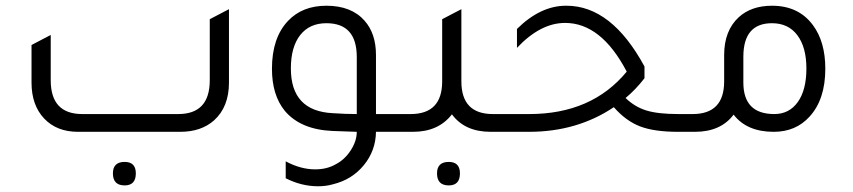

<svg xmlns="http://www.w3.org/2000/svg" viewBox="-20 -460 2975 670"><path d="M252 0Q178 0 134 -46.5Q90 -93 90 -172V-303L157 -338V-180Q157 -62 267 -62H602Q712 -62 712 -180V-393L779 -428V-172Q779 -87 727 -40Q682 0 609 0ZM415 187Q374 187 374 145Q374 105 415 105Q454 105 454 145Q454 187 415 187Z M1398 -62V0H1292Q1291 66 1249.5 116.5Q1208 167 1142 183Q1118 190 1090 190Q1032 190 977 162V103Q1029 131 1080 131Q1121 131 1152 113Q1183 97 1204 64.5Q1225 32 1225 0L1140 -3Q1029 -8 974 -73Q929 -128 929 -220Q929 -328 985 -387Q1035 -440 1119 -440Q1206 -440 1252 -388Q1292 -343 1292 -268V-62ZM1225 -261Q1225 -379 1119 -379Q1060 -379 1027.5 -337.5Q995 -296 995 -221Q995 -72 1142 -65Q1186 -62 1225 -62Z M1700 -62H1735V0H1692Q1602 0 1557 -61Q1510 0 1421 0H1378V-62H1413Q1523 -62 1523 -176V-393L1590 -428V-176Q1590 -62 1700 -62ZM1546 105Q1585 105 1585 145Q1585 187 1546 187Q1505 187 1505 145Q1505 105 1546 105Z M2347 -62H2382V0H2346Q2263 0 2213.5 -19Q2164 -38 2122 -86Q1994 0 1826 0H1715V-62H1827Q2045 -62 2167 -210Q2078 -380 1952 -380Q1866 -380 1784 -293V-359Q1866 -440 1955 -440H1957Q2114 -440 2229 -228V-187Q2198 -147 2163 -118Q2195 -87 2235.5 -74.5Q2276 -62 2347 -62Z M2507 -268Q2507 -353 2558 -400Q2602 -440 2674 -440Q2767 -440 2817 -372Q2860 -314 2860 -220Q2860 -113 2805 -53Q2757 0 2680 0Q2586 0 2540 -60Q2495 0 2405 0H2362V-62H2397Q2507 -62 2507 -176ZM2574 -172Q2574 -62 2682 -62Q2734 -62 2764 -104Q2794 -146 2794 -221Q2794 -295 2762.5 -337Q2731 -379 2674 -379Q2574 -379 2574 -262Z"/></svg>

Font: Space Grotesk
Style: Regular
Weight: 400
Designer: Florian Karsten
Foundry: Florian Karsten
Version: Version 2.000